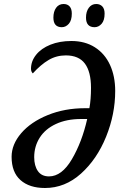

<svg xmlns="http://www.w3.org/2000/svg" viewBox="-20 -930 598 960"><path d="M38 -146Q38 -208 86 -264Q134 -320 218.5 -354.5Q303 -389 406 -389H427Q435 -433 435 -491Q435 -571 404.5 -612Q374 -653 309 -653Q262 -653 223 -630Q184 -607 144 -563Q135 -572 135 -586Q135 -624 160.5 -656Q186 -688 232 -706.5Q278 -725 337 -725Q405 -725 454.5 -693.5Q504 -662 530 -605.5Q556 -549 556 -475Q556 -359 510.5 -246.5Q465 -134 385 -62Q305 10 205 10Q127 10 82.5 -29.5Q38 -69 38 -146ZM416 -335H386Q313 -335 259.5 -310Q206 -285 178.5 -241.5Q151 -198 151 -144Q151 -101 169.5 -74.5Q188 -48 225 -48Q289 -48 339.5 -134Q390 -220 416 -335ZM247 -842Q247 -872 260.5 -891Q274 -910 298 -910Q317 -910 328 -898Q339 -886 339 -862Q339 -828 324 -811Q309 -794 289 -794Q247 -794 247 -842ZM410 -842Q410 -872 424 -891Q438 -910 461 -910Q480 -910 491.5 -898Q503 -886 503 -862Q503 -828 488 -811Q473 -794 453 -794Q410 -794 410 -842Z"/></svg>

Font: Noto Serif CondSemiBold
Style: Italic
Weight: 600
Width: 3
Italic angle: -12°
Designer: Monotype Design Team
Foundry: Monotype Imaging Inc.
Version: Version 1.001